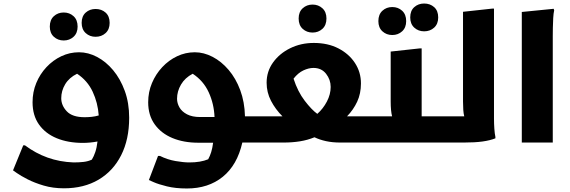

<svg xmlns="http://www.w3.org/2000/svg" viewBox="-20 -810 3240 1091"><path d="M343 260Q281 260 228.5 244.5Q176 229 137 209Q98 189 76 173.5Q54 158 54 158L112 16H122Q182 61 250.5 85.5Q319 110 398 113Q429 113 455 110Q481 107 502 97Q513 79 521.5 54Q530 29 534 -6Q513 -2 491.5 0Q470 2 451 2Q367 2 302.5 -24.5Q238 -51 201.5 -102.5Q165 -154 165 -229Q165 -287 186 -338Q207 -389 244 -428.5Q281 -468 328.5 -490.5Q376 -513 429 -513Q481 -513 531.5 -486.5Q582 -460 623 -411Q664 -362 689 -293.5Q714 -225 714 -141Q714 -18 668.5 72Q623 162 540 211Q457 260 343 260ZM328 -252Q328 -211 359.5 -177.5Q391 -144 461 -144Q480 -144 500 -146Q520 -148 541 -154Q536 -226 506.5 -289Q477 -352 418 -391Q373 -369 350.5 -331.5Q328 -294 328 -252ZM523 -601Q490 -601 467 -622Q444 -643 444 -680Q444 -718 467 -738.5Q490 -759 523 -759Q557 -759 580 -738.5Q603 -718 603 -680Q603 -643 580 -622Q557 -601 523 -601ZM342 -580Q309 -580 286 -601Q263 -622 263 -659Q263 -697 286 -718Q309 -739 342 -739Q375 -739 398 -718Q421 -697 421 -659Q421 -622 398 -601Q375 -580 342 -580Z M822 -229Q822 -287 843.5 -338Q865 -389 902 -428.5Q939 -468 986.5 -490.5Q1034 -513 1087 -513Q1138 -513 1188 -487Q1238 -461 1279 -413Q1320 -365 1345 -298Q1370 -231 1372 -149H1451V-20L1431 0H1357Q1328 128 1246 194.5Q1164 261 1042 261Q977 261 928.5 249Q880 237 853 225Q826 213 826 213L878 76H889Q931 97 977 105Q1023 113 1056 113Q1120 113 1163 95Q1173 77 1180 54.5Q1187 32 1191 1H1107Q1024 1 960 -25.5Q896 -52 859 -103.5Q822 -155 822 -229ZM1117 -145H1199Q1196 -220 1166 -285.5Q1136 -351 1075 -391Q1031 -368 1008.5 -329.5Q986 -291 986 -249Q986 -224 999.5 -200Q1013 -176 1042.5 -160.5Q1072 -145 1117 -145Z M1763 -566Q1843 -566 1903 -535Q1963 -504 1997 -452Q2031 -400 2031 -336Q2031 -278 2009.5 -232Q1988 -186 1952 -149H2112V-20L2092 0H1914Q1869 0 1832.5 -8Q1796 -16 1767 -30Q1728 -14 1684.5 -7Q1641 0 1592 0H1411V-129L1431 -149H1585Q1545 -189 1520 -237Q1495 -285 1495 -340Q1495 -404 1531.5 -455Q1568 -506 1629 -536Q1690 -566 1763 -566ZM1761 -424Q1734 -424 1704 -410Q1674 -396 1648 -363Q1672 -289 1711.5 -237.5Q1751 -186 1783 -163Q1816 -192 1837.5 -233Q1859 -274 1859 -316Q1859 -357 1833 -390.5Q1807 -424 1761 -424ZM1756 -625Q1723 -625 1700 -646Q1677 -667 1677 -705Q1677 -742 1700 -763Q1723 -784 1756 -784Q1789 -784 1812 -763Q1835 -742 1835 -705Q1835 -667 1812 -646Q1789 -625 1756 -625Z M2092 -149H2208Q2204 -164 2202 -185.5Q2200 -207 2200 -233V-517L2365 -535H2376V-149H2505V-20L2485 0H2072V-129ZM2390 -632Q2357 -632 2334 -653Q2311 -674 2311 -711Q2311 -749 2334 -769.5Q2357 -790 2390 -790Q2424 -790 2447 -769.5Q2470 -749 2470 -711Q2470 -674 2447 -653Q2424 -632 2390 -632ZM2209 -611Q2176 -611 2153 -632Q2130 -653 2130 -690Q2130 -728 2153 -749Q2176 -770 2209 -770Q2242 -770 2265 -749Q2288 -728 2288 -690Q2288 -653 2265 -632Q2242 -611 2209 -611Z M2485 0V-129L2505 -149H2618Q2614 -164 2612.5 -185.5Q2611 -207 2611 -233V-743L2776 -761H2787V-186Q2787 -166 2787 -136.5Q2787 -107 2789 -78.5Q2791 -50 2795 -32V-24Q2765 -12 2722 -6Q2679 0 2616 0Z M2945 -742 3126 -760 3129 -752Q3125 -734 3123.5 -707Q3122 -680 3121.5 -652Q3121 -624 3121 -604V0H2945Z"/></svg>

Font: Kufam
Style: Bold Italic
Weight: 700
Italic angle: -11°
Designer: Artur Schmal
Foundry: Original Type
Version: Version 1.301; ttfautohint (v1.8.3)